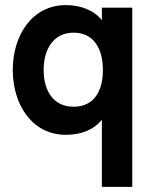

<svg xmlns="http://www.w3.org/2000/svg" viewBox="-20 -518 613 752"><path d="M379 214H498V-488H379V-439C346 -480 294 -497 242 -498H238C105 -498 30 -379 30 -244C30 -109 105 10 238 10H242C292 9 343 -5 379 -49ZM268 -100C189 -100 151 -162 151 -244C151 -325 189 -390 268 -390H272C349 -388 383 -325 383 -244C383 -162 349 -102 272 -100Z"/></svg>

Font: FREAK Grotesk Next
Style: Bold
Weight: 700
Width: 3
Designer: La Scuola Open Source
Foundry: La Scuola Open Source
Version: Version 1.000;PS 1.0;hotconv 1.0.72;makeotf.lib2.5.5900